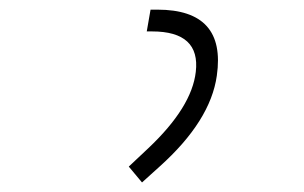

<svg xmlns="http://www.w3.org/2000/svg" viewBox="-20 -723 626 396"><path d="M272.9 -346.7 245.6 -379.4 286.1 -417.5Q375.5 -502 383.8 -574.7Q393.6 -658.2 293.5 -658.2H282.7L290.5 -703.1H304.7Q446.8 -703.1 427.2 -566.9Q414.1 -473.6 309.1 -379.4Z"/></svg>

Font: Cascadia Code NF ExtraLight
Style: Italic
Weight: 200
Italic angle: -10°
Monospace: yes
Designer: Aaron Bell
Foundry: Saja Typeworks
Version: Version 2404.023; ttfautohint (v1.8.4)